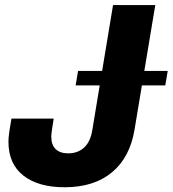

<svg xmlns="http://www.w3.org/2000/svg" viewBox="-20 -748 699 777"><path d="M241.2 9.8Q134.8 9.8 74.5 -37.6Q14.2 -85 14.2 -174.3Q14.2 -181.6 14.9 -191.7Q15.6 -201.7 18.3 -219.5Q21 -237.3 26.4 -268.1H197.3Q192.9 -239.7 190.7 -225.6Q188.5 -211.4 188 -205.3Q187.5 -199.2 187.5 -195.3Q187.5 -161.6 205.3 -144.5Q223.1 -127.4 256.3 -127.4Q294.4 -127.4 320.1 -150.6Q345.7 -173.8 353.5 -221.2L437.5 -727.5H608.4L524.4 -223.1Q505.9 -111.3 433.3 -50.8Q360.8 9.8 241.2 9.8ZM286.1 -402.3 295.9 -460.9H658.7L648.9 -402.3Z"/></svg>

Font: Inter 16pt ExtraBold
Style: Italic
Weight: 800
Italic angle: -9.3988°
Version: Version 4.001;git-66647c0bb